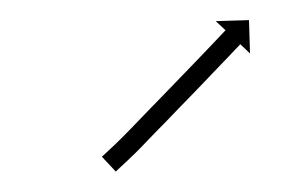

<svg xmlns="http://www.w3.org/2000/svg" viewBox="-20 -431 295 189"><path d="M81.8 -278.1C81.3 -277.6 80.8 -277.2 80.3 -276.7L94 -262.1C94.5 -262.6 95 -263.1 95.5 -263.6L95.5 -263.6L95.5 -263.6C96.9 -264.9 98.3 -266.2 99.7 -267.5C101.8 -269.4 103.9 -271.4 106 -273.4L106 -273.4L106 -273.4C108.6 -275.8 111.1 -278.2 113.6 -280.7C113.6 -280.7 113.6 -280.7 113.6 -280.7C113.7 -280.7 113.7 -280.8 113.7 -280.8C116.7 -283.7 119.6 -286.8 122.5 -289.8C126 -293.4 129.5 -297 132.9 -300.6C136.6 -304.4 140.4 -308.2 144.1 -312C147.9 -316 151.7 -319.9 155.5 -323.9C159.4 -327.8 163.2 -331.8 167 -335.7C170.7 -339.6 174.4 -343.4 178.1 -347.2C181.5 -350.8 185 -354.4 188.4 -358C191.5 -361.2 194.5 -364.4 197.6 -367.6C200.2 -370.3 202.8 -373 205.4 -375.7C207.4 -377.8 209.4 -379.9 211.3 -382C212.6 -383.3 213.9 -384.7 215.2 -386C215.6 -386.5 216.1 -387 216.5 -387.5L226.1 -378.4L225.1 -411.2L192.4 -410.2L202 -401.2C201.5 -400.7 201.1 -400.2 200.6 -399.8C199.3 -398.4 198.1 -397.1 196.8 -395.7C194.8 -393.7 192.9 -391.6 190.9 -389.5C188.3 -386.8 185.7 -384.1 183.2 -381.4C180.1 -378.2 177 -375 174 -371.8C170.5 -368.2 167.1 -364.7 163.7 -361.1C160 -357.3 156.3 -353.5 152.6 -349.6C148.8 -345.7 145 -341.7 141.2 -337.8C137.3 -333.8 133.5 -329.9 129.7 -326C126 -322.1 122.3 -318.3 118.6 -314.5C115.1 -310.9 111.6 -307.3 108.2 -303.7C105.3 -300.8 102.4 -297.8 99.5 -294.9C99.5 -294.9 99.5 -294.9 99.6 -294.9C99.6 -295 99.6 -295 99.6 -295C97.2 -292.6 94.7 -290.2 92.3 -287.9L92.3 -287.9L92.3 -287.9C90.2 -286 88.1 -284 86.1 -282.1C84.6 -280.8 83.2 -279.4 81.8 -278.1L81.8 -278.1Z"/></svg>

Font: FRB American Cursive Just Arrows Ultra
Style: Bold Italic
Weight: 1000
Italic angle: -25°
Version: Version 2.0;Modular Font Editor K font №1